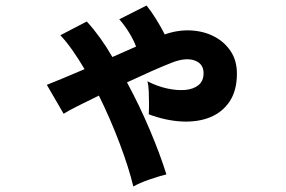

<svg xmlns="http://www.w3.org/2000/svg" viewBox="-20 -614 1040 697"><path d="M464 63Q448 -4 414.5 -93Q381 -182 339 -267Q296 -246 262 -229Q228 -212 211 -201L150 -306Q173 -315 209 -330Q245 -345 287 -363Q265 -400 243 -431.5Q221 -463 199 -486L295 -536Q319 -510 342.5 -477.5Q366 -445 388 -407L474 -445Q464 -471 447.5 -497.5Q431 -524 413 -544L512 -594Q529 -573 547 -544Q565 -515 578 -489Q626 -506 673 -503.5Q720 -501 757.5 -481.5Q795 -462 817.5 -428Q840 -394 840 -347Q840 -285 813.5 -245.5Q787 -206 742 -188Q697 -170 639.5 -173Q582 -176 520 -199Q521 -214 521 -237Q521 -260 520 -283Q519 -306 515 -319Q550 -301 586 -293Q622 -285 652 -287.5Q682 -290 700.5 -305Q719 -320 719 -348Q719 -383 686.5 -394.5Q654 -406 605 -387Q574 -375 531 -356Q488 -337 441 -315Q487 -230 524.5 -141Q562 -52 584 19Q556 26 521.5 38Q487 50 464 63Z"/></svg>

Font: Zen Kaku Gothic New Black
Style: Regular
Weight: 900
Designer: Yoshimichi Ohira
Foundry: Positype
Version: Version 1.001